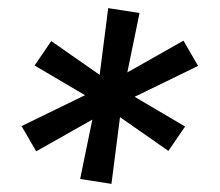

<svg xmlns="http://www.w3.org/2000/svg" viewBox="-20 -576 540 472"><path d="M254 -124 177 -136 207 -282 69 -204 33 -266 189 -342 65 -415 106 -475 225 -392 246 -556 323 -544 293 -398 431 -476 467 -414 311 -338 435 -265 394 -205 275 -288Z"/></svg>

Font: Iosevka SS04
Style: Italic
Weight: 400
Italic angle: -9°
Monospace: yes
Designer: Belleve Invis
Foundry: Belleve Invis
Version: Version 19.0.0; ttfautohint (v1.8.4)